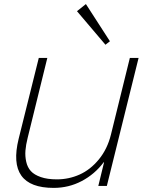

<svg xmlns="http://www.w3.org/2000/svg" viewBox="-20 -915 705 945"><path d="M662.1 -629.9 505.9 0H463.9L492.2 -116.2H490.2Q446.3 -57.6 382.3 -23.9Q318.4 9.8 244.1 9.8Q12.2 9.8 71.8 -231.9L170.9 -629.9H212.9L116.2 -236.8Q107.4 -201.7 105.2 -173.8Q103 -146 109.1 -118.7Q115.2 -91.3 131.8 -73Q148.4 -54.7 180.7 -43.5Q212.9 -32.2 259.8 -32.2Q318.8 -32.2 371.8 -55.9Q424.8 -79.6 466.6 -130.4Q508.3 -181.2 525.9 -252L619.1 -629.9ZM402.8 -895 521 -711.9 499 -694.8 358.9 -859.9Z"/></svg>

Font: Sinkin Sans 200 X Light Italic
Style: Regular
Weight: 200
Italic angle: -112°
Designer: Keith Bates
Foundry: K-Type
Version: Sinkin Sans (version 1.0)  by Keith Bates   •   © 2014   www